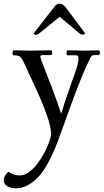

<svg xmlns="http://www.w3.org/2000/svg" viewBox="-69 -711 562 1042"><path d="M441 -412Q429 -412 422 -398Q399 -353 374.5 -293Q350 -233 326 -168Q302 -103 280.5 -42.5Q259 18 242 63Q189 200 133 255.5Q77 311 18 311Q-11 311 -29.5 299.5Q-48 288 -48.5 267.5Q-49 247 -25 221Q-25 221 -6 231Q13 241 39 241Q64 241 88.5 223Q113 205 134.5 176.5Q156 148 172.5 116.5Q189 85 198.5 57.5Q208 30 208 15Q208 -17 192 -66.5Q176 -116 151.5 -172.5Q127 -229 101.5 -283Q76 -337 58 -377Q48 -398 38 -404.5Q28 -411 5 -411Q-1 -411 -1 -423Q-1 -428 0.5 -433Q2 -438 5 -438Q33 -438 53 -437Q73 -436 100 -436Q119 -436 146.5 -437Q174 -438 208 -438Q212 -438 213 -434Q214 -430 214 -425Q214 -412 208 -412H163Q150 -412 150 -403Q150 -396 167 -353Q184 -310 210 -242.5Q236 -175 263 -94Q286 -169 307.5 -228.5Q329 -288 343 -330Q357 -372 357 -394Q357 -405 352.5 -408Q348 -411 344 -411H297Q292 -411 292 -422Q292 -427 293.5 -432.5Q295 -438 297 -438Q335 -438 353 -437Q371 -436 393 -436Q411 -436 426 -437Q441 -438 466 -438Q470 -438 471.5 -434Q473 -430 473 -425Q473 -412 466 -412ZM255 -620 144 -530Q135 -522 125 -522Q117 -522 114 -530L228 -677Q239 -691 254 -691Q269 -691 283 -677L393 -530Q393 -530 389.5 -526.5Q386 -523 379 -523Q375 -523 371 -524.5Q367 -526 362 -530Z"/></svg>

Font: Sedan SC
Style: Regular
Weight: 400
Designer: Sebastian Salazar
Foundry: Sebastian Salazar
Version: Version 1.100; ttfautohint (v1.8.4.7-5d5b)